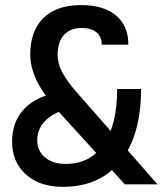

<svg xmlns="http://www.w3.org/2000/svg" viewBox="-20 -723 638 753"><path d="M469.7 0 217.8 -276.4Q154.3 -346.2 126.5 -401.6Q98.6 -457 98.6 -508.8Q98.6 -602.1 150.6 -652.6Q202.6 -703.1 297.9 -703.1L299.8 -613.3Q255.4 -613.3 230.7 -585.9Q206.1 -558.6 206.1 -507.8Q206.1 -472.2 224.9 -438Q243.7 -403.8 276.4 -366.2L597.7 0ZM225.6 9.8Q136.2 9.8 81.8 -38.8Q27.3 -87.4 27.3 -168Q27.3 -246.6 75.9 -296.9Q124.5 -347.2 212.9 -360.4L266.6 -300.8Q199.2 -287.6 162.6 -254.2Q126 -220.7 126 -172.9Q126 -131.3 156.5 -105.7Q187 -80.1 237.3 -80.1Q334 -80.1 386.7 -156.7Q439.5 -233.4 439.5 -374H533.2Q533.2 -190.9 452.6 -90.6Q372.1 9.8 225.6 9.8ZM378.9 -547.9Q378.9 -579.6 358.2 -596.4Q337.4 -613.3 299.8 -613.3L297.9 -703.1Q386.2 -703.1 434.8 -662.6Q483.4 -622.1 483.4 -547.9Z"/></svg>

Font: Cascadia Mono PL
Style: Regular
Weight: 400
Monospace: yes
Designer: Aaron Bell
Foundry: Saja Typeworks
Version: Version 2102.003